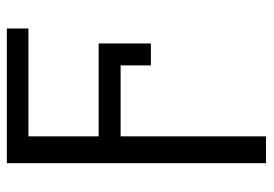

<svg xmlns="http://www.w3.org/2000/svg" viewBox="-134 -436 768 539"><g transform="rotate(-90 249.5 -166.0)"><path d="M439.5 -469.7H136.7V-272.5H397.5V-126H335.9V-210.9H136.7V197.3H61.5V-530.3H439.5Z"/></g></svg>

Font: Pretendard Light
Style: Regular
Weight: 300
Designer: Base glyphs from Inter by Rasmus Andersson; Hangeul glyphs from Noto Sans CJK(Source Han Sans) by Jang Soo-young and Kan
Foundry: Kil Hyung-jin
Version: Version 1.309